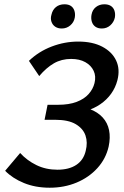

<svg xmlns="http://www.w3.org/2000/svg" viewBox="-20 -864 579 896"><path d="M212 12Q145 12 91.5 -10Q38 -32 4 -67L74 -150Q106 -115 150 -93.5Q194 -72 248 -72Q302 -72 336 -94.5Q370 -117 380 -160Q390 -199 379 -231.5Q368 -264 333.5 -284.5Q299 -305 237 -305H188L202 -375H251Q302 -375 337.5 -388.5Q373 -402 393.5 -425Q414 -448 421 -476Q429 -508 417 -533.5Q405 -559 378 -574Q351 -589 312 -589Q267 -589 231.5 -568.5Q196 -548 163 -509L115 -580Q161 -624 221.5 -647Q282 -670 345 -670Q412 -670 457.5 -646Q503 -622 522 -581.5Q541 -541 528 -490Q519 -455 498.5 -426.5Q478 -398 448 -377.5Q418 -357 381.5 -346.5Q345 -336 305 -336L313 -369Q362 -369 399 -355Q436 -341 459 -316Q482 -291 489 -256.5Q496 -222 487 -180Q474 -123 434.5 -79.5Q395 -36 337.5 -12Q280 12 212 12ZM268 -731Q250 -731 237.5 -739.5Q225 -748 220 -763Q215 -778 220 -795Q225 -818 241 -831Q257 -844 281 -844Q299 -844 310.5 -836.5Q322 -829 327 -814.5Q332 -800 329 -782Q325 -760 308 -745.5Q291 -731 268 -731ZM455 -731Q437 -731 425 -739.5Q413 -748 408.5 -763Q404 -778 407 -795Q411 -818 427.5 -831Q444 -844 467 -844Q485 -844 497 -836.5Q509 -829 514 -814.5Q519 -800 516 -782Q511 -760 494.5 -745.5Q478 -731 455 -731Z"/></svg>

Font: Ysabeau Office SemiBold
Style: Italic
Weight: 600
Italic angle: -12°
Designer: Christian Thalmann (Catharsis Fonts)
Version: Version 2.001;gftools[0.9.30]; featfreeze: tnum,lnum,ss02